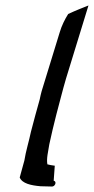

<svg xmlns="http://www.w3.org/2000/svg" viewBox="-20 -683 343 701"><path d="M132 -350C129 -340 127 -329 125 -320C114 -281 103 -241 93 -202C86 -168 74 -130 69 -97L52 -35C61 -13 93 -6 128 -3L168 -2C181 0 189 -21 176 -23L180 -78C170 -79 161 -81 153 -83C149 -104 156 -130 160 -156C168 -192 176 -228 186 -266C198 -310 208 -352 221 -396L303 -663C283 -655 257 -645 229 -632C217 -613 205 -589 198 -565Z"/></svg>

Font: SolarCharger
Style: 552
Weight: 400
Designer: Mew Too
Foundry: Cannot Into Space Fonts/KineticPlasma Fonts
Version: Version 1.100